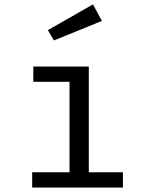

<svg xmlns="http://www.w3.org/2000/svg" viewBox="-20 -837 655 857"><path d="M376.4 -540V-68.2H528.7V0H123.6V-68.2H290.3V-471.8H128.7V-540ZM394.9 -817.4 434.9 -743.6 220.5 -656.4 193.8 -702.6Z"/></svg>

Font: FiraCode Nerd Font Mono
Style: Regular
Weight: 400
Monospace: yes
Designer: Carrois Corporate, Edenspiekermann AG, Nikita Prokopov
Foundry: Carrois Corporate, Edenspiekermann AG, Nikita Prokopov
Version: Version 6.002;Nerd Fonts 3.4.0